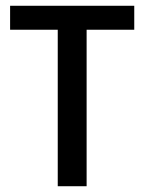

<svg xmlns="http://www.w3.org/2000/svg" viewBox="-20 -645 500 665"><path d="M280 0H180V-542H15V-625H445V-542H280Z"/></svg>

Font: Changa
Style: Regular
Weight: 400
Designer: Eduardo Rodriguez Tunni
Foundry: Eduardo Rodriguez Tunni
Version: Version 2.002; ttfautohint (v1.5.10-5e6f)